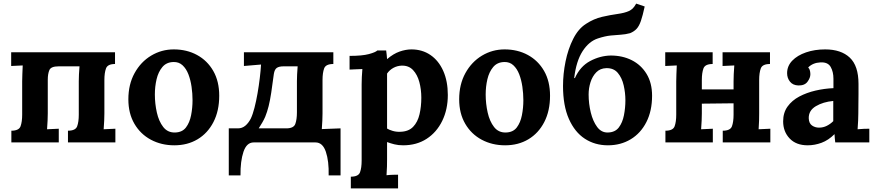

<svg xmlns="http://www.w3.org/2000/svg" viewBox="-20 -790 4858 1065"><path d="M43 0V-65Q85 -65 94 -89.5Q103 -114 103 -154V-339Q103 -353 104 -379Q105 -405 106 -427L42 -424V-500H618V-435Q577 -435 568 -410.5Q559 -386 559 -346V-161Q559 -147 558 -121.5Q557 -96 555 -73L620 -76V0H357V-65Q399 -65 408 -89.5Q417 -114 417 -154V-340Q417 -354 418 -377.5Q419 -401 421 -422H305Q263 -422 254 -401.5Q245 -381 245 -347V-161Q245 -147 244 -121.5Q243 -96 241 -73L306 -76V0Z M947 16Q875 16 817 -15Q759 -46 725.5 -103.5Q692 -161 692 -239Q692 -322 726.5 -384.5Q761 -447 818.5 -481.5Q876 -516 944 -516Q1016 -516 1073 -485Q1130 -454 1163 -396.5Q1196 -339 1196 -259Q1196 -175 1164 -113Q1132 -51 1076 -17.5Q1020 16 947 16ZM951 -55Q991 -56 1011.5 -83Q1032 -110 1040 -151Q1048 -192 1048 -234Q1048 -271 1042.5 -309Q1037 -347 1025 -378Q1013 -409 992.5 -428Q972 -447 942 -446Q903 -445 880.5 -418Q858 -391 848.5 -350.5Q839 -310 839 -266Q839 -215 850 -166Q861 -117 885.5 -85.5Q910 -54 951 -55Z M1249 183V-78H1300Q1323 -78 1340.5 -92.5Q1358 -107 1371 -132Q1382 -155 1391.5 -192Q1401 -229 1408.5 -272Q1416 -315 1421 -357Q1426 -399 1428 -432L1333 -424V-500H1829V-435Q1787 -435 1778 -410.5Q1769 -386 1769 -346V-161Q1769 -147 1768 -122Q1767 -97 1765 -74L1869 -78V183H1803Q1805 104 1787.5 52Q1770 0 1730 0H1387Q1348 0 1330.5 52Q1313 104 1314 183ZM1415 -78H1568Q1609 -78 1618 -102.5Q1627 -127 1627 -167V-340Q1627 -354 1628 -377.5Q1629 -401 1631 -422H1552Q1528 -422 1515.5 -413.5Q1503 -405 1499 -380Q1491 -319 1484.5 -276Q1478 -233 1470 -201Q1462 -169 1451 -142Q1444 -126 1435 -110.5Q1426 -95 1415 -78Z M1926 255V190Q1968 190 1977 165.5Q1986 141 1986 101V-322Q1986 -340 1987 -362.5Q1988 -385 1990 -407Q1974 -406 1952 -405.5Q1930 -405 1919 -404V-480Q1989 -480 2026 -490Q2063 -500 2073 -510H2122Q2124 -500 2125 -485.5Q2126 -471 2127 -462Q2162 -492 2196.5 -504Q2231 -516 2262 -516Q2322 -516 2367.5 -485Q2413 -454 2438.5 -397Q2464 -340 2464 -263Q2464 -183 2433 -119.5Q2402 -56 2346.5 -20Q2291 16 2216 16Q2189 16 2167.5 10.5Q2146 5 2127 -2V94Q2127 108 2126.5 133.5Q2126 159 2124 182Q2140 180 2159 179.5Q2178 179 2188 179V255ZM2200 -59Q2246 -60 2271.5 -86.5Q2297 -113 2307 -156Q2317 -199 2317 -248Q2317 -294 2306 -335Q2295 -376 2271 -401.5Q2247 -427 2208 -426Q2183 -425 2162 -413.5Q2141 -402 2127 -382V-77Q2138 -70 2158 -64Q2178 -58 2200 -59Z M2782 16Q2710 16 2652 -15Q2594 -46 2560.5 -103.5Q2527 -161 2527 -239Q2527 -322 2561.5 -384.5Q2596 -447 2653.5 -481.5Q2711 -516 2779 -516Q2851 -516 2908 -485Q2965 -454 2998 -396.5Q3031 -339 3031 -259Q3031 -175 2999 -113Q2967 -51 2911 -17.5Q2855 16 2782 16ZM2786 -55Q2826 -56 2846.5 -83Q2867 -110 2875 -151Q2883 -192 2883 -234Q2883 -271 2877.5 -309Q2872 -347 2860 -378Q2848 -409 2827.5 -428Q2807 -447 2777 -446Q2738 -445 2715.5 -418Q2693 -391 2683.5 -350.5Q2674 -310 2674 -266Q2674 -215 2685 -166Q2696 -117 2720.5 -85.5Q2745 -54 2786 -55Z M3352 16Q3280 16 3224 -20.5Q3168 -57 3135.5 -130.5Q3103 -204 3103 -313Q3103 -380 3117 -449Q3131 -518 3159.5 -574.5Q3188 -631 3231 -658Q3274 -686 3319.5 -696.5Q3365 -707 3405 -712.5Q3445 -718 3469 -729Q3481 -735 3489.5 -743Q3498 -751 3509 -770L3556 -754Q3545 -703 3535 -674Q3525 -645 3511 -630Q3497 -615 3475 -606Q3449 -599 3423.5 -597.5Q3398 -596 3367.5 -593Q3337 -590 3297 -577Q3247 -561 3211.5 -506Q3176 -451 3165 -357H3169Q3198 -422 3253.5 -451.5Q3309 -481 3368 -482Q3433 -482 3484.5 -456Q3536 -430 3566.5 -380Q3597 -330 3597 -259Q3597 -175 3565.5 -113Q3534 -51 3478.5 -17.5Q3423 16 3352 16ZM3352 -55Q3392 -56 3412.5 -83Q3433 -110 3441 -151Q3449 -192 3449 -234Q3449 -275 3439.5 -316.5Q3430 -358 3407 -385.5Q3384 -413 3343 -412Q3309 -411 3287.5 -389Q3266 -367 3255.5 -334Q3245 -301 3245 -266Q3245 -215 3257 -166Q3269 -117 3292.5 -85.5Q3316 -54 3352 -55Z M3933 -435Q3891 -435 3882 -410.5Q3873 -386 3873 -346V-294H4049V-339Q4049 -353 4050 -379Q4051 -405 4053 -427L3988 -424V-500H4251V-435Q4209 -435 4200 -410.5Q4191 -386 4191 -346V-161Q4191 -147 4190.5 -121.5Q4190 -96 4188 -73L4253 -76V0H3989V-65Q4031 -65 4040 -89.5Q4049 -114 4049 -154V-217L3873 -215V-161Q3873 -147 3872 -121.5Q3871 -96 3869 -73L3934 -76V0H3671V-65Q3713 -65 3722 -89.5Q3731 -114 3731 -154V-339Q3731 -353 3732 -379Q3733 -405 3734 -427L3670 -424V-500H3933Z M4613 0Q4611 -14 4610.5 -23.5Q4610 -33 4609 -46Q4575 -12 4537 2Q4499 16 4460 16Q4396 16 4360 -22Q4324 -60 4324 -117Q4324 -165 4348.5 -199Q4373 -233 4413.5 -254.5Q4454 -276 4503.5 -287.5Q4553 -299 4603 -301V-353Q4603 -392 4587.5 -419Q4572 -446 4531 -444Q4489 -442 4463 -416Q4471 -407 4473 -396.5Q4475 -386 4475 -378Q4475 -358 4459 -336.5Q4443 -315 4408 -316Q4378 -317 4362 -337Q4346 -357 4346 -384Q4346 -424 4374.5 -453.5Q4403 -483 4451 -499.5Q4499 -516 4557 -516Q4645 -516 4693.5 -470.5Q4742 -425 4742 -325Q4742 -291 4742 -267Q4742 -243 4741.5 -219Q4741 -195 4741 -161Q4741 -147 4740 -121.5Q4739 -96 4737 -73Q4754 -75 4773 -75.5Q4792 -76 4802 -76V0ZM4602 -230Q4546 -225 4505.5 -201Q4465 -177 4466 -134Q4467 -106 4484 -94Q4501 -82 4523 -82Q4546 -82 4566 -92Q4586 -102 4602 -118Z"/></svg>

Font: Lora
Style: Bold
Weight: 700
Designer: Olga Karpushina, Alexei Vanyashin (Cyrillic)
Foundry: Cyreal
Version: Version 3.006; ttfautohint (v1.8.4.7-5d5b);gftools[0.9.30]